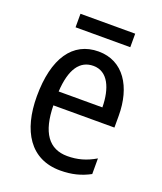

<svg xmlns="http://www.w3.org/2000/svg" viewBox="-129 -760 720 854"><g transform="rotate(20 231.0 -333.0)"><path d="M363 -676H104V-612H363ZM238 -546C116 -546 47 -445 47 -265C47 -102 115 10 257 10C311 10 354 -1 397 -24V-98C353 -72 312 -61 265 -61C177 -61 132 -125 130 -252H419V-308C419 -444 356 -546 238 -546ZM238 -478C307 -478 337 -407 338 -318H131C137 -425 174 -478 238 -478Z"/></g></svg>

Font: Noto Sans Arabic UI Cn
Style: Regular
Weight: 400
Width: 3
Designer: Monotype Design Team, Nadine Chahine and Nizar Qandah
Foundry: Monotype Imaging Inc.
Version: Version 2.010